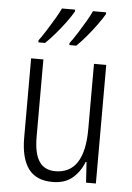

<svg xmlns="http://www.w3.org/2000/svg" viewBox="-55 -807 590 858"><g transform="rotate(5 240.5 -378.0)"><path d="M407 -532V0H363L357 -92H353Q337 -49 303 -19.5Q269 10 213 10Q139 10 104.5 -37.5Q70 -85 70 -176V-532H125V-186Q125 -110 149 -74.5Q173 -39 221 -39Q352 -39 352 -240V-532ZM386 -758Q375 -739 354.5 -710.5Q334 -682 310 -653.5Q286 -625 266 -606H235V-615Q251 -636 269 -664.5Q287 -693 303 -720.5Q319 -748 327 -766H386ZM247 -758Q236 -738 215.5 -710Q195 -682 171 -654Q147 -626 126 -606H96V-615Q112 -637 130 -665.5Q148 -694 163.5 -720.5Q179 -747 188 -766H247Z"/></g></svg>

Font: Noto Sans Sinhala Condensed Light
Style: Regular
Weight: 300
Width: 3
Designer: Jelle Bosma - Monotype Design Team
Foundry: Monotype Imaging Inc.
Version: Version 2.006; ttfautohint (v1.8.4.7-5d5b)